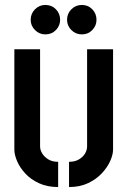

<svg xmlns="http://www.w3.org/2000/svg" viewBox="-20 -751 515 776"><path d="M311 -612Q286 -612 268.5 -629.5Q251 -647 251 -671Q251 -696 268.5 -713.5Q286 -731 311 -731Q336 -731 353 -713.5Q370 -696 370 -671Q370 -647 353 -629.5Q336 -612 311 -612ZM163 -612Q139 -612 121.5 -629.5Q104 -647 104 -671Q104 -696 121.5 -713.5Q139 -731 163 -731Q189 -731 206 -713.5Q223 -696 223 -671Q223 -647 206 -629.5Q189 -612 163 -612ZM259 5V-97Q283 -97 299.5 -107Q316 -117 324 -131Q332 -145 332 -159V-552H437V-147Q437 -127 426 -101.5Q415 -76 392.5 -51.5Q370 -27 336.5 -11Q303 5 259 5ZM215 5Q171 5 137.5 -10.5Q104 -26 82 -50Q60 -74 49 -100Q38 -126 38 -146V-552H142V-159Q142 -145 150.5 -131Q159 -117 175 -107Q191 -97 215 -97Z"/></svg>

Font: Stick No Bills SemiBold
Style: Regular
Weight: 600
Designer: Kosala Senevirathne, Siva Puranthara, Lasantha Premarathna, Tharique Azeez
Foundry: mooniak
Version: Version 2.000